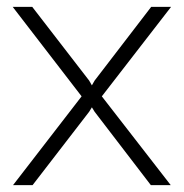

<svg xmlns="http://www.w3.org/2000/svg" viewBox="-20 -540 536 560"><path d="M74 -520 240 -305 248 -291 256 -305 421 -520H479L277 -259L478 0H420L256 -214L248 -227L240 -214L75 0H18L218 -259L17 -520Z"/></svg>

Font: Raleway Thin Light
Style: Regular
Weight: 300
Version: Version 4.026